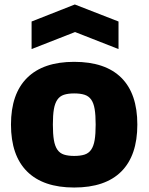

<svg xmlns="http://www.w3.org/2000/svg" viewBox="-20 -826 663 857"><path d="M121 -730 314 -806 509 -730V-607L315 -683L121 -607ZM311 11Q173 11 101 -60.5Q29 -132 29 -270Q29 -407 101 -478.5Q173 -550 311 -550Q450 -550 521.5 -479Q593 -408 593 -270Q593 -132 521.5 -60.5Q450 11 311 11ZM311 -130Q339 -130 357.5 -136Q376 -142 387 -158Q398 -174 402.5 -201Q407 -228 407 -270Q407 -312 402.5 -339Q398 -366 387 -381.5Q376 -397 357.5 -403Q339 -409 311 -409Q284 -409 265.5 -403Q247 -397 236 -381Q225 -365 220.5 -338.5Q216 -312 216 -270Q216 -228 220.5 -201Q225 -174 236 -158Q247 -142 265.5 -136Q284 -130 311 -130Z"/></svg>

Font: Encode Sans Narrow
Style: ExtraBold
Weight: 800
Designer: Pablo Impallari, Andres Torresi
Foundry: Pablo Impallari, Andres Torresi
Version: Version 1.000; ttfautohint (v1.00) -l 8 -r 50 -G 200 -x 14 -